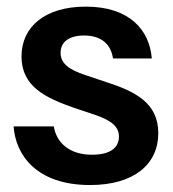

<svg xmlns="http://www.w3.org/2000/svg" viewBox="-20 -532 509 565"><path d="M245 12.5C375 12.5 445.8 -49.2 445.8 -140C445.8 -230 376.7 -263.3 291.7 -290.8L231.7 -310.8C181.7 -327.5 158.3 -345.8 158.3 -376.7C158.3 -407.5 181.7 -427.5 227.5 -427.5C279.2 -427.5 306.7 -400.8 312.5 -360H426.7C420 -443.3 361.7 -512.5 232.5 -512.5C112.5 -512.5 43.3 -453.3 43.3 -365.8C43.3 -277.5 113.3 -244.2 199.2 -214.2L259.2 -194.2C308.3 -177.5 330 -159.2 330 -130C330 -98.3 305.8 -76.7 250.8 -76.7C181.7 -76.7 145.8 -114.2 138.3 -160H20C25.8 -77.5 85.8 12.5 245 12.5Z"/></svg>

Font: Familjen Grotesk SemiBold
Style: Regular
Weight: 600
Designer: Anders Wikstroem, Jonas Baeckman, Matilda Gysing, Kristian Moeller
Foundry: Familjen STHLM AB
Version: Version 2.000